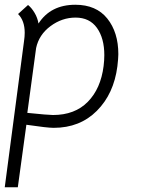

<svg xmlns="http://www.w3.org/2000/svg" viewBox="-23 -528 593 808"><path d="M475 -300Q475 -283 471 -249Q456 -133 384.5 -61.5Q313 10 203 10Q176 10 88 -3L52 260H-3L78 -354Q81 -374 81 -390Q81 -441 53 -469L95 -507Q110 -495 122.5 -474Q135 -453 139 -429Q190 -508 294 -508Q382 -508 428.5 -450Q475 -392 475 -300ZM413 -250Q416 -274 416 -296Q416 -367 385 -410.5Q354 -454 295 -454Q238 -454 189.5 -418Q141 -382 129 -326L92 -53Q180 -44 200 -44Q292 -44 346.5 -99.5Q401 -155 413 -250Z"/></svg>

Font: Bellota
Style: Italic
Weight: 400
Italic angle: -7.5°
Designer: Kemie Guaida
Foundry: Kemie Guaida
Version: Version 4.001